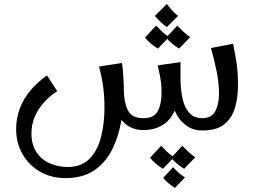

<svg xmlns="http://www.w3.org/2000/svg" viewBox="-20 -636 1260 952"><path d="M305 247Q232 247 176.5 214Q121 181 90.5 126Q60 71 60 6Q60 -51 79 -100Q98 -149 132.5 -189.5Q167 -230 213 -262L264 -184Q206 -147 171 -92.5Q136 -38 136 26Q136 82 161 119Q186 156 227 174Q268 192 315 192Q384 192 424 151Q464 110 481 43Q498 -24 498 -102Q498 -158 491.5 -206Q485 -254 471 -306L585 -324Q589 -296 590.5 -272Q592 -248 593 -231Q594 -220 594 -209Q594 -198 594 -187Q594 -106 580 -29Q566 48 533.5 110.5Q501 173 445 210Q389 247 305 247ZM691 9Q647 9 613.5 -13Q580 -35 562 -77Q544 -119 544 -179L594 -187Q595 -127 614.5 -88.5Q634 -50 692 -50Q744 -50 762.5 -85.5Q781 -121 781 -174Q781 -205 778.5 -225.5Q776 -246 772 -265.5Q768 -285 762 -312L875 -328Q875 -309 875 -292.5Q875 -276 875 -248Q875 -152 850.5 -95.5Q826 -39 784.5 -15Q743 9 691 9ZM983 11Q940 11 907.5 -11Q875 -33 857 -66Q839 -99 839 -132L875 -248Q875 -198 884 -152.5Q893 -107 916.5 -78.5Q940 -50 983 -50Q1030 -50 1048 -85.5Q1066 -121 1066 -173Q1066 -221 1054.5 -280Q1043 -339 1026 -398L1136 -419Q1145 -373 1150.5 -340Q1156 -307 1158 -277.5Q1160 -248 1160 -211Q1160 -150 1144.5 -99.5Q1129 -49 1091 -19Q1053 11 983 11ZM807 -502Q790 -514 776 -527.5Q762 -541 748 -557L807 -616Q821 -599 833 -585Q845 -571 863 -557ZM763 -395Q745 -406 728 -420Q711 -434 699 -450L754 -509Q769 -493 784 -479Q799 -465 818 -452ZM868 -395Q850 -406 833 -420Q816 -434 804 -450L859 -509Q874 -493 889 -479Q904 -465 923 -452ZM847 296Q831 285 815.5 272.5Q800 260 789 246L838 193Q852 208 866 220.5Q880 233 897 244ZM788 201Q770 190 753 176Q736 162 724 146L779 87Q794 103 809 117Q824 131 843 144ZM893 201Q875 190 858 176Q841 162 829 146L884 87Q899 103 914 117Q929 131 948 144Z"/></svg>

Font: Marhey Light
Style: Regular
Weight: 300
Designer: Nur Syamsi & Bustanul Arifin
Foundry: Namelatype
Version: Version 1.000